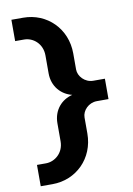

<svg xmlns="http://www.w3.org/2000/svg" viewBox="-97 -730 698 1011"><g transform="rotate(-10 252.5 -225.0)"><path d="M100 220C227 220 327 122 327 -11V-97C327 -133 361 -170 406 -170H468V-279H406C361 -279 327 -317 327 -353V-439C327 -572 227 -670 100 -670H37V-556H85C133 -556 181 -517 181 -454V-358C181 -288 226 -239 284 -225C226 -211 181 -162 181 -91V5C181 67 133 106 85 106H37V220Z"/></g></svg>

Font: LT Wave Bold
Style: Regular
Weight: 700
Designer: Daniel Lyons
Version: Version 2.5 (Glyphs App)